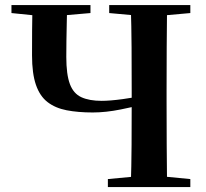

<svg xmlns="http://www.w3.org/2000/svg" viewBox="-20 -761 839 781"><path d="M161.5 -694.2 26.6 -707.9V-740.5H348V-707.9L189.7 -694.2ZM357.1 -303.5Q297.6 -303.5 251.4 -312.4Q205.2 -321.3 173.7 -345.5Q142.2 -369.6 126.2 -415.8Q110.3 -461.9 110.3 -535.6Q110.3 -587.2 110.6 -638.6Q111 -690 112 -740.5H253.2Q252.4 -707.3 251.6 -669.3Q250.7 -631.3 250.2 -594.9Q249.7 -558.5 249.7 -529.2Q249.7 -457.9 264.3 -419.1Q278.8 -380.4 310.9 -365.6Q343 -350.8 393.5 -350.8Q427 -350.8 478.9 -357.8Q530.8 -364.7 589.5 -376.9V-342.5Q531.6 -327.8 470.7 -315.7Q409.9 -303.5 357.1 -303.5ZM418.8 0V-32.6L575 -47.3H601.7L754.2 -32.6V0ZM511.9 0Q514.7 -85.2 515.2 -171.4Q515.7 -257.6 515.7 -342.7V-393.6Q515.7 -481.3 515.2 -567.7Q514.7 -654.1 511.9 -740.5H659.6Q658.6 -655.6 658.1 -568.4Q657.6 -481.3 657.6 -393.6V-346.1Q657.6 -259.9 658.1 -173.3Q658.6 -86.6 659.6 0ZM575 -694.2 424.2 -707.9V-740.5H754.2V-707.9L601.7 -694.2Z"/></svg>

Font: Noto Serif HK
Style: Regular
Weight: 200
Designer: Ryoko NISHIZUKA 西塚涼子 (kana & ideographs); Frank Grießhammer (Latin, Greek & Cyrillic); Wenlong ZHANG 张文龙 (bopomofo); San
Foundry: Adobe
Version: Version 2.001;hotconv 1.1.0;makeotfexe 2.6.0